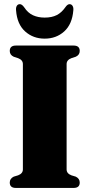

<svg xmlns="http://www.w3.org/2000/svg" viewBox="-20 -924 440 944"><path d="M307.5 -91Q307.5 -71 331 -62L352.5 -55.5Q372 -46 372 -26.5Q372 0 342 0H58Q28 0 28 -26.5Q28 -46 47.5 -55.5L69 -62Q92.5 -71 92.5 -91V-609Q92.5 -629 69 -638L47.5 -645Q28 -654 28 -673.5Q28 -700 58 -700H342Q372 -700 372 -673.5Q372 -654 352.5 -645L331 -638Q307.5 -629 307.5 -609ZM199.5 -837.5Q235 -837.5 259 -849.8Q283 -862 301 -888Q311.5 -903.5 322 -903.5Q331.5 -903.5 336.8 -895Q342 -886.5 340.5 -873Q335 -805 295.8 -769.5Q256.5 -734 199.5 -734Q143 -734 103.5 -769.5Q64 -805 59 -873Q57.5 -886.5 62.5 -895Q67.5 -903.5 77.5 -903.5Q88 -903.5 99 -888Q117 -860.5 142.2 -849Q167.5 -837.5 199.5 -837.5Z"/></svg>

Font: Fraunces 144pt Soft Black
Style: Regular
Weight: 900
Version: Version 1.000;[b76b70a41]